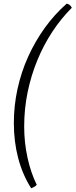

<svg xmlns="http://www.w3.org/2000/svg" viewBox="-20 -820 409 1040"><path d="M149 200Q102 126 78.5 36.5Q55 -53 55 -153Q55 -248 75 -339Q95 -430 132.5 -513Q170 -596 222.5 -669Q275 -742 341 -800Q348 -800 356.5 -793.5Q365 -787 369 -778Q311 -720 263.5 -648Q216 -576 182 -493Q148 -410 129.5 -320Q111 -230 111 -135Q111 -48 129 34Q147 116 179 181Q173 188 163.5 193Q154 198 149 200Z"/></svg>

Font: Texturina Medium 12pt Thin
Style: Italic
Weight: 250
Italic angle: -11°
Version: Version 1.002